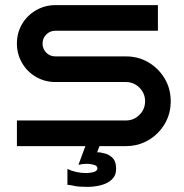

<svg xmlns="http://www.w3.org/2000/svg" viewBox="-20 -570 717 749"><path d="M646 -175Q646 -126 622.5 -86.5Q599 -47 559.5 -23.5Q520 0 471 0H368L359 24Q373 24 390.5 29Q408 34 420.5 47.5Q433 61 433 88Q433 115 416 130.5Q399 146 373.5 152.5Q348 159 322 159Q286 159 271.5 155.5Q257 152 243 151V89Q257 96 276 100.5Q295 105 314 105Q334 105 347 100.5Q360 96 360 87Q360 76 345 72.5Q330 69 319 69Q311 69 302.5 70Q294 71 286 73L313 0H46V-100H471Q502 -100 524 -122Q546 -144 546 -175Q546 -206 524 -228Q502 -250 471 -250H196Q155 -250 120.5 -270Q86 -290 66 -324.5Q46 -359 46 -400Q46 -442 66 -476Q86 -510 120.5 -530Q155 -550 196 -550H596V-450H196Q175 -450 160.5 -435.5Q146 -421 146 -400Q146 -379 160.5 -364.5Q175 -350 196 -350H471Q520 -350 559.5 -326.5Q599 -303 622.5 -263.5Q646 -224 646 -175Z"/></svg>

Font: Bruno Ace
Style: Regular
Weight: 400
Version: Version 1.100; ttfautohint (v1.8.4.7-5d5b);gftools[0.9.27]